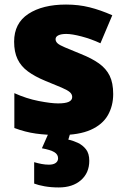

<svg xmlns="http://www.w3.org/2000/svg" viewBox="-20 -583 557 843"><path d="M477 -170Q477 -118 453.5 -77Q430 -36 378.5 -13Q327 10 243 10Q184 10 137.5 3.5Q91 -3 43 -21V-174Q96 -150 150 -139.5Q204 -129 235 -129Q267 -129 282 -136Q297 -143 297 -157Q297 -169 287 -178Q277 -187 251.5 -198Q226 -209 179 -228Q133 -247 102.5 -269.5Q72 -292 57 -323.5Q42 -355 42 -400Q42 -481 104.5 -522Q167 -563 270 -563Q325 -563 373 -551Q421 -539 473 -516L421 -393Q380 -412 338 -423Q296 -434 271 -434Q249 -434 236.5 -428Q224 -422 224 -411Q224 -401 232.5 -393Q241 -385 265 -375Q289 -365 335 -346Q383 -327 414.5 -304.5Q446 -282 461.5 -250.5Q477 -219 477 -170ZM372 123Q372 176 335.5 208Q299 240 238 240Q204 240 176 235Q148 230 130 223V129Q147 134 163 137Q179 140 195 140Q214 140 224.5 132.5Q235 125 235 112Q235 95 218.5 85Q202 75 164 68L194 0H289L280 30Q300 34 321.5 44Q343 54 357.5 72.5Q372 91 372 123Z"/></svg>

Font: Noto Sans Cham Black
Style: Regular
Weight: 900
Version: Version 2.002